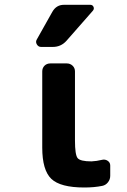

<svg xmlns="http://www.w3.org/2000/svg" viewBox="-20 -790 540 819"><path d="M416 -108.4Q428.7 -111.3 439.5 -104Q450.2 -96.7 450.2 -84V-40Q450.2 -24.4 440.4 -12.2Q430.7 0 416 2.9Q381.8 9.8 339.8 9.8Q237.3 9.8 198.7 -27.3Q160.2 -64.5 160.2 -160.2V-485.4Q160.2 -500 169.9 -509.8Q179.7 -519.5 195.3 -519.5H264.6Q279.3 -519.5 289.6 -509.8Q299.8 -500 299.8 -485.4V-190.4Q299.8 -129.9 311 -115.7Q322.3 -101.6 370.1 -101.6Q391.6 -102.5 416 -108.4ZM263.7 -616.2Q240.2 -589.8 205.1 -589.8H155.3Q143.6 -589.8 137.2 -600.6Q130.9 -611.3 136.7 -621.1L203.1 -739.3Q220.7 -770.5 254.9 -769.5H365.2Q375 -769.5 378.9 -760.7Q382.8 -752 376 -744.1Z"/></svg>

Font: Rounded-L Mgen+ 1m bold
Style: Bold
Weight: 700
Designer: [Source Han Sans]
Ryoko NISHIZUKA  (kana & ideographs); Paul D. Hunt (Latin, Greek & Cyrillic); Wenlong ZHANG  (bopomofo
Version: Version 1.059.20150602